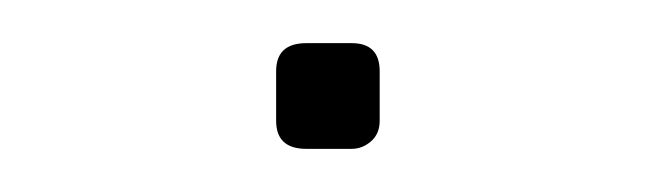

<svg xmlns="http://www.w3.org/2000/svg" viewBox="-20 -423 303 89"><path d="M122 -354Q108 -354 108 -367V-390Q108 -403 122 -403H143Q156 -403 156 -390V-367Q156 -361 152 -357.5Q148 -354 143 -354Z"/></svg>

Font: Exo Thin ExtraLight
Style: Regular
Weight: 250
Version: Version 2.000